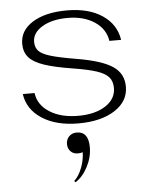

<svg xmlns="http://www.w3.org/2000/svg" viewBox="-54 -545 672 862"><g transform="rotate(-5 282.0 -114.0)"><path d="M50 -143H103Q110 -89 161 -56.5Q212 -24 290 -24Q366 -24 413 -54.5Q460 -85 460 -135Q460 -165 444 -183.5Q428 -202 390.5 -214.5Q353 -227 284 -238Q202 -251 155 -267Q108 -283 87.5 -307Q67 -331 67 -368Q67 -428 125 -464Q183 -500 280 -500Q377 -500 438.5 -459Q500 -418 511 -347H458Q450 -401 401.5 -433.5Q353 -466 280 -466Q210 -466 165.5 -439.5Q121 -413 121 -372Q121 -346 136 -330.5Q151 -315 189.5 -303.5Q228 -292 306 -279Q418 -260 466 -227.5Q514 -195 514 -136Q514 -70 452 -30Q390 10 288 10Q188 10 124 -31.5Q60 -73 50 -143ZM246 266Q267 247 281 211Q295 175 295 140Q287 144 273 144Q253 144 240.5 131Q228 118 228 98Q228 77 241.5 63.5Q255 50 276 50Q329 50 329 121Q329 166 306.5 209Q284 252 251 272Z"/></g></svg>

Font: Fahkwang ExtraLight
Style: Regular
Weight: 275
Designer: Suppakit Chalermlarp | Katatrad Co.,Ltd.
Foundry: Cadson Demak Co.,Ltd.
Version: Version 1.000; ttfautohint (v1.6)